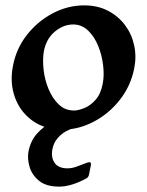

<svg xmlns="http://www.w3.org/2000/svg" viewBox="-20 -471 545 714"><path d="M214 11Q147 11 101 -22Q55 -55 35.5 -109Q16 -163 28 -225Q40 -290 80 -341Q120 -392 176 -421.5Q232 -451 293 -451Q343 -451 381.5 -431Q420 -411 445 -377.5Q470 -344 479 -302Q488 -260 479 -216Q466 -151 425.5 -99.5Q385 -48 328.5 -18.5Q272 11 214 11ZM255 -60Q271 -60 293.5 -69Q316 -78 335.5 -100Q355 -122 362 -160Q368 -190 363.5 -228Q359 -266 345 -300.5Q331 -335 307.5 -357.5Q284 -380 252 -380Q216 -380 184 -353.5Q152 -327 143 -280Q138 -250 142 -212.5Q146 -175 160.5 -140Q175 -105 198.5 -82.5Q222 -60 255 -60ZM286 -16Q287 -14 288 -11Q289 -8 288 -6Q287 0 276 0Q272 0 257.5 4Q243 8 226 17Q209 26 194.5 42.5Q180 59 175 83Q169 114 183 134.5Q197 155 231 155Q247 155 264 149Q281 143 294.5 137.5Q308 132 312 132Q320 132 318 143L311 178Q309 188 302 192Q245 223 200 223Q152 223 125.5 201.5Q99 180 90 149.5Q81 119 86 92Q94 52 118 25.5Q142 -1 171.5 -16Q201 -31 226.5 -37.5Q252 -44 262 -44Q270 -44 275 -36Z"/></svg>

Font: Young Serif Light
Style: Italic
Weight: 300
Italic angle: -10.979°
Designer: Bastien Sozeau
Foundry: NBR — Bastien Sozeau
Version: Version 5.001